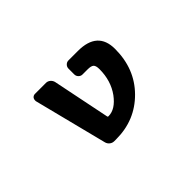

<svg xmlns="http://www.w3.org/2000/svg" viewBox="-70 -853 1139 1139"><g transform="rotate(-45 500.0 -283.5)"><path d="M386.7 -17.6Q371.1 -17.6 358.9 -27.3Q346.7 -37.1 342.8 -51.8L225.6 -514.6Q225.6 -518.6 225.6 -522.5Q225.6 -530.3 230.5 -538.1Q239.3 -548.8 252 -548.8H344.7Q359.4 -548.8 371.1 -539.1Q382.8 -529.3 386.7 -514.6L460.9 -150.4Q461.9 -146.5 466.8 -146.5H467.8Q525.4 -146.5 576.2 -214.8Q627 -285.2 627 -381.8Q627 -411.1 616.2 -420.9Q605.5 -430.7 576.2 -430.7H533.2Q519.5 -430.7 509.3 -440.9Q499 -451.2 499 -465.8V-513.7Q499 -528.3 509.3 -538.6Q519.5 -548.8 533.2 -548.8H612.3Q777.3 -548.8 777.3 -401.4Q777.3 -318.4 750.5 -249.5Q723.6 -180.7 669.9 -126.5Q616.2 -72.3 549.3 -44.9Q482.4 -17.6 402.3 -17.6Z"/></g></svg>

Font: Rounded-L Mgen+ 1m bold
Style: Bold
Weight: 700
Designer: [Source Han Sans]
Ryoko NISHIZUKA  (kana & ideographs); Paul D. Hunt (Latin, Greek & Cyrillic); Wenlong ZHANG  (bopomofo
Version: Version 1.059.20150602